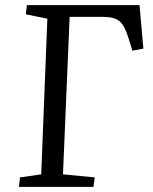

<svg xmlns="http://www.w3.org/2000/svg" viewBox="-20 -730 597 750"><path d="M58 -37 141 -49 165 -657 81 -674 85 -710H525L540 -540L497 -532L482 -581Q467 -630 447 -647Q427 -664 384 -664H252L226 -49L350 -37L345 0H54Z"/></svg>

Font: Literata 36pt
Style: Italic
Weight: 400
Italic angle: -2°
Designer: Latin by Veronika Burian and Jose Scaglione. Greek by Irene Vlachou. Cyrillic by Vera Evstafieva
Foundry: TypeTogether
Version: Version 3.002